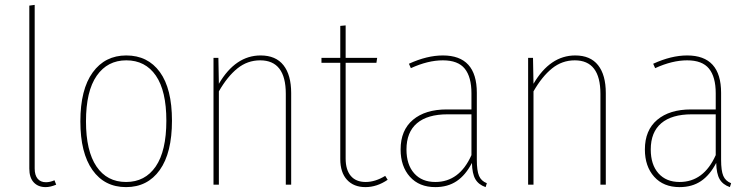

<svg xmlns="http://www.w3.org/2000/svg" viewBox="-20 -756 3077 786"><path d="M100 -66V-733L122 -736V-66Q122 -39 134 -24.5Q146 -10 168 -10Q185 -10 203 -18L210 0Q186 10 167 10Q136 10 118 -9.5Q100 -29 100 -66Z M684 -262Q684 -130 634 -60Q584 10 496 10Q408 10 358.5 -60Q309 -130 309 -259Q309 -390 359.5 -459.5Q410 -529 497 -529Q585 -529 634.5 -461Q684 -393 684 -262ZM332 -259Q332 -138 375 -74.5Q418 -11 496 -11Q574 -11 617.5 -74.5Q661 -138 661 -262Q661 -384 618 -446.5Q575 -509 497 -509Q420 -509 376 -446Q332 -383 332 -259Z M1172 -375V0H1150V-372Q1150 -509 1045 -509Q993 -509 952 -476Q911 -443 876 -382V0H854V-519H874L876 -413Q944 -529 1047 -529Q1109 -529 1140.5 -489Q1172 -449 1172 -375Z M1567 -20Q1523 10 1476 10Q1428 10 1400.5 -20Q1373 -50 1373 -105V-499H1296V-519H1373V-650L1395 -652V-519H1524L1521 -499H1395V-107Q1395 -61 1416 -36Q1437 -11 1477 -11Q1516 -11 1557 -36Z M1973 -6 1968 10Q1939 0 1926 -22.5Q1913 -45 1912 -89Q1886 -39 1849.5 -14.5Q1813 10 1762 10Q1696 10 1658 -32.5Q1620 -75 1620 -144Q1620 -223 1670.5 -265.5Q1721 -308 1809 -308H1910V-374Q1910 -441 1882.5 -475Q1855 -509 1793 -509Q1732 -509 1662 -477L1654 -495Q1728 -529 1793 -529Q1932 -529 1932 -376V-102Q1932 -57 1941 -36Q1950 -15 1973 -6ZM1910 -121V-288H1812Q1730 -288 1687 -251.5Q1644 -215 1644 -144Q1644 -82 1675.5 -46.5Q1707 -11 1762 -11Q1861 -11 1910 -121Z M2460 -375V0H2438V-372Q2438 -509 2333 -509Q2281 -509 2240 -476Q2199 -443 2164 -382V0H2142V-519H2162L2164 -413Q2232 -529 2335 -529Q2397 -529 2428.5 -489Q2460 -449 2460 -375Z M2973 -6 2968 10Q2939 0 2926 -22.5Q2913 -45 2912 -89Q2886 -39 2849.5 -14.5Q2813 10 2762 10Q2696 10 2658 -32.5Q2620 -75 2620 -144Q2620 -223 2670.5 -265.5Q2721 -308 2809 -308H2910V-374Q2910 -441 2882.5 -475Q2855 -509 2793 -509Q2732 -509 2662 -477L2654 -495Q2728 -529 2793 -529Q2932 -529 2932 -376V-102Q2932 -57 2941 -36Q2950 -15 2973 -6ZM2910 -121V-288H2812Q2730 -288 2687 -251.5Q2644 -215 2644 -144Q2644 -82 2675.5 -46.5Q2707 -11 2762 -11Q2861 -11 2910 -121Z"/></svg>

Font: Fira Sans Condensed Thin
Style: Regular
Weight: 250
Width: 3
Designer: Carrois Corporate & Edenspiekermann AG
Foundry: Carrois Corporate GbR & Edenspiekermann AG
Version: Version 4.203